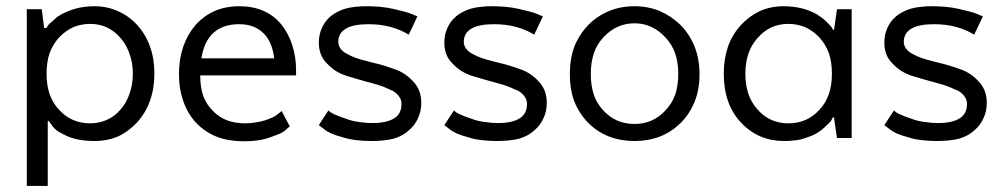

<svg xmlns="http://www.w3.org/2000/svg" viewBox="-20 -450 3273 626"><path d="M138.7 -55.7Q141.6 -51.8 150.4 -40Q156.2 -31.2 168 -22.5Q180.7 -14.6 199.2 -5.9Q217.8 2 240.2 5.9Q262.7 9.8 289.1 9.8Q329.1 9.8 364.3 -4.9Q398.4 -20.5 426.8 -50.8Q455.1 -82 468.8 -121.1Q483.4 -161.1 483.4 -210Q483.4 -258.8 468.8 -298.8Q455.1 -337.9 426.8 -369.1Q398.4 -399.4 363.3 -414.1Q329.1 -429.7 287.1 -429.7Q270.5 -429.7 255.9 -427.7Q240.2 -425.8 226.6 -421.9Q212.9 -418 201.2 -413.1Q190.4 -408.2 181.6 -404.3Q173.8 -399.4 166 -394.5Q159.2 -388.7 153.3 -382.8Q146.5 -377 141.6 -373Q137.7 -368.2 135.7 -366.2Q134.8 -363.3 132.8 -361.3Q131.8 -359.4 130.9 -358.4Q128.9 -358.4 124 -358.4Q122.1 -373 116.2 -419.9Q103.5 -419.9 67.4 -419.9Q67.4 -383.8 67.4 -275.4Q67.4 -168 67.4 156.2Q84 156.2 135.7 156.2Q135.7 102.5 135.7 -55.7Q136.7 -55.7 138.7 -55.7ZM131.8 -210Q131.8 -247.1 141.6 -276.4Q152.3 -305.7 172.9 -328.1Q193.4 -349.6 218.8 -361.3Q244.1 -372.1 274.4 -372.1Q303.7 -372.1 329.1 -360.4Q353.5 -348.6 373 -326.2Q392.6 -303.7 402.3 -274.4Q413.1 -245.1 413.1 -210Q413.1 -173.8 402.3 -144.5Q392.6 -115.2 373 -92.8Q353.5 -70.3 329.1 -59.6Q303.7 -47.9 274.4 -47.9Q244.1 -47.9 218.8 -58.6Q193.4 -69.3 172.9 -91.8Q152.3 -113.3 141.6 -143.6Q131.8 -172.9 131.8 -210Z M898.4 -87.9Q895.5 -85.9 885.7 -78.1Q879.9 -72.3 869.1 -67.4Q858.4 -62.5 843.8 -57.6Q828.1 -52.7 812.5 -50.8Q795.9 -47.9 779.3 -47.9Q747.1 -47.9 720.7 -57.6Q694.3 -67.4 674.8 -87.9Q653.3 -108.4 642.6 -137.7Q632.8 -166 632.8 -204.1Q736.3 -204.1 945.3 -204.1Q945.3 -208 945.3 -220.7Q945.3 -265.6 932.6 -303.7Q920.9 -340.8 896.5 -371.1Q872.1 -400.4 837.9 -415Q803.7 -429.7 760.7 -429.7Q715.8 -429.7 679.7 -414.1Q644.5 -398.4 617.2 -368.2Q590.8 -336.9 577.1 -296.9Q563.5 -256.8 563.5 -209Q563.5 -159.2 578.1 -119.1Q591.8 -79.1 620.1 -48.8Q649.4 -18.6 687.5 -3.9Q726.6 10.7 775.4 10.7Q798.8 10.7 819.3 7.8Q840.8 4.9 860.4 -2Q879.9 -8.8 891.6 -13.7Q904.3 -19.5 909.2 -24.4Q914.1 -28.3 918 -32.2Q921.9 -35.2 924.8 -38.1Q916 -54.7 898.4 -87.9ZM759.8 -371.1Q808.6 -371.1 837.9 -342.8Q867.2 -315.4 874 -259.8Q794.9 -259.8 636.7 -259.8Q645.5 -315.4 675.8 -342.8Q707 -371.1 759.8 -371.1Z M1019.5 -42Q1023.4 -39.1 1036.1 -29.3Q1043.9 -22.5 1058.6 -15.6Q1073.2 -8.8 1095.7 -2.9Q1116.2 3.9 1140.6 6.8Q1164.1 9.8 1191.4 9.8Q1232.4 9.8 1263.7 2Q1293.9 -6.8 1313.5 -25.4Q1333 -42 1342.8 -64.5Q1353.5 -86.9 1353.5 -114.3Q1353.5 -136.7 1346.7 -154.3Q1338.9 -172.9 1325.2 -186.5Q1311.5 -201.2 1293.9 -211.9Q1277.3 -221.7 1257.8 -227.5Q1238.3 -234.4 1217.8 -240.2Q1198.2 -245.1 1178.7 -250Q1159.2 -254.9 1141.6 -260.7Q1125 -266.6 1111.3 -274.4Q1097.7 -281.2 1090.8 -291Q1083 -300.8 1083 -313.5Q1083 -341.8 1107.4 -356.4Q1131.8 -371.1 1180.7 -371.1Q1220.7 -371.1 1252.9 -362.3Q1286.1 -353.5 1312.5 -336.9Q1322.3 -356.4 1340.8 -396.5Q1335.9 -398.4 1322.3 -404.3Q1313.5 -408.2 1298.8 -412.1Q1283.2 -416 1262.7 -420.9Q1241.2 -425.8 1219.7 -427.7Q1197.3 -429.7 1174.8 -429.7Q1135.7 -429.7 1106.4 -421.9Q1078.1 -413.1 1058.6 -397.5Q1039.1 -380.9 1029.3 -358.4Q1019.5 -336.9 1019.5 -310.5Q1019.5 -290 1026.4 -272.5Q1033.2 -254.9 1047.9 -241.2Q1060.5 -227.5 1078.1 -216.8Q1094.7 -207 1114.3 -201.2Q1133.8 -195.3 1154.3 -189.5Q1173.8 -183.6 1193.4 -178.7Q1212.9 -173.8 1230.5 -167Q1247.1 -160.2 1261.7 -153.3Q1275.4 -144.5 1282.2 -133.8Q1289.1 -124 1289.1 -111.3Q1289.1 -79.1 1265.6 -64.5Q1241.2 -48.8 1193.4 -48.8Q1173.8 -48.8 1155.3 -51.8Q1135.7 -53.7 1117.2 -59.6Q1098.6 -66.4 1086.9 -70.3Q1074.2 -75.2 1068.4 -78.1Q1062.5 -81.1 1057.6 -84Q1053.7 -86.9 1050.8 -89.8Q1040 -74.2 1019.5 -42Z M1428.7 -42Q1432.6 -39.1 1445.3 -29.3Q1453.1 -22.5 1467.8 -15.6Q1482.4 -8.8 1504.9 -2.9Q1525.4 3.9 1549.8 6.8Q1573.2 9.8 1600.6 9.8Q1641.6 9.8 1672.9 2Q1703.1 -6.8 1722.7 -25.4Q1742.2 -42 1752 -64.5Q1762.7 -86.9 1762.7 -114.3Q1762.7 -136.7 1755.9 -154.3Q1748 -172.9 1734.4 -186.5Q1720.7 -201.2 1703.1 -211.9Q1686.5 -221.7 1667 -227.5Q1647.5 -234.4 1627 -240.2Q1607.4 -245.1 1587.9 -250Q1568.4 -254.9 1550.8 -260.7Q1534.2 -266.6 1520.5 -274.4Q1506.8 -281.2 1500 -291Q1492.2 -300.8 1492.2 -313.5Q1492.2 -341.8 1516.6 -356.4Q1541 -371.1 1589.8 -371.1Q1629.9 -371.1 1662.1 -362.3Q1695.3 -353.5 1721.7 -336.9Q1731.4 -356.4 1750 -396.5Q1745.1 -398.4 1731.4 -404.3Q1722.7 -408.2 1708 -412.1Q1692.4 -416 1671.9 -420.9Q1650.4 -425.8 1628.9 -427.7Q1606.4 -429.7 1584 -429.7Q1544.9 -429.7 1515.6 -421.9Q1487.3 -413.1 1467.8 -397.5Q1448.2 -380.9 1438.5 -358.4Q1428.7 -336.9 1428.7 -310.5Q1428.7 -290 1435.5 -272.5Q1442.4 -254.9 1457 -241.2Q1469.7 -227.5 1487.3 -216.8Q1503.9 -207 1523.4 -201.2Q1543 -195.3 1563.5 -189.5Q1583 -183.6 1602.5 -178.7Q1622.1 -173.8 1639.6 -167Q1656.2 -160.2 1670.9 -153.3Q1684.6 -144.5 1691.4 -133.8Q1698.2 -124 1698.2 -111.3Q1698.2 -79.1 1674.8 -64.5Q1650.4 -48.8 1602.5 -48.8Q1583 -48.8 1564.5 -51.8Q1544.9 -53.7 1526.4 -59.6Q1507.8 -66.4 1496.1 -70.3Q1483.4 -75.2 1477.5 -78.1Q1471.7 -81.1 1466.8 -84Q1462.9 -86.9 1460 -89.8Q1449.2 -74.2 1428.7 -42Z M2260.7 -208Q2260.7 -256.8 2245.1 -296.9Q2229.5 -336.9 2199.2 -368.2Q2168 -398.4 2130.9 -414.1Q2092.8 -429.7 2048.8 -429.7Q2003.9 -429.7 1965.8 -414.1Q1927.7 -398.4 1897.5 -368.2Q1868.2 -336.9 1852.5 -297.9Q1837.9 -257.8 1837.9 -208Q1837.9 -158.2 1852.5 -119.1Q1868.2 -80.1 1897.5 -49.8Q1927.7 -19.5 1965.8 -4.9Q2003.9 9.8 2048.8 9.8Q2093.8 9.8 2131.8 -4.9Q2168.9 -19.5 2200.2 -49.8Q2229.5 -80.1 2245.1 -119.1Q2260.7 -158.2 2260.7 -208ZM2048.8 -45.9Q2018.6 -45.9 1993.2 -56.6Q1967.8 -67.4 1947.3 -89.8Q1925.8 -112.3 1916 -141.6Q1906.2 -171.9 1906.2 -209Q1906.2 -246.1 1916 -275.4Q1925.8 -305.7 1947.3 -328.1Q1967.8 -350.6 1993.2 -362.3Q2018.6 -374 2048.8 -374Q2079.1 -374 2103.5 -362.3Q2128.9 -350.6 2149.4 -328.1Q2170.9 -305.7 2181.6 -275.4Q2191.4 -246.1 2191.4 -209Q2191.4 -171.9 2181.6 -141.6Q2170.9 -112.3 2149.4 -89.8Q2128.9 -67.4 2103.5 -56.6Q2079.1 -45.9 2048.8 -45.9Z M2696.3 -352.5Q2694.3 -355.5 2691.4 -361.3Q2688.5 -365.2 2684.6 -369.1Q2679.7 -374 2673.8 -379.9Q2668 -385.7 2660.2 -391.6Q2652.3 -397.5 2643.6 -403.3Q2634.8 -408.2 2623 -413.1Q2612.3 -418 2597.7 -421.9Q2583 -425.8 2567.4 -427.7Q2551.8 -429.7 2535.2 -429.7Q2493.2 -429.7 2458 -414.1Q2423.8 -398.4 2395.5 -368.2Q2367.2 -336.9 2353.5 -297.9Q2339.8 -257.8 2339.8 -210Q2339.8 -160.2 2353.5 -121.1Q2367.2 -81.1 2395.5 -50.8Q2423.8 -20.5 2460 -4.9Q2495.1 9.8 2538.1 9.8Q2554.7 9.8 2569.3 7.8Q2585 6.8 2599.6 2Q2614.3 -2.9 2625 -6.8Q2636.7 -11.7 2644.5 -16.6Q2652.3 -21.5 2660.2 -27.3Q2667 -33.2 2673.8 -40Q2680.7 -45.9 2684.6 -50.8Q2689.5 -54.7 2690.4 -57.6Q2692.4 -60.5 2693.4 -63.5Q2694.3 -65.4 2696.3 -67.4Q2697.3 -67.4 2699.2 -67.4Q2701.2 -49.8 2709 0Q2720.7 0 2756.8 0Q2756.8 -105.5 2756.8 -419.9Q2745.1 -419.9 2709 -419.9Q2706.1 -403.3 2699.2 -352.5Q2698.2 -352.5 2696.3 -352.5ZM2692.4 -210Q2692.4 -172.9 2682.6 -143.6Q2671.9 -113.3 2651.4 -91.8Q2630.9 -69.3 2605.5 -58.6Q2580.1 -47.9 2549.8 -47.9Q2519.5 -47.9 2494.1 -59.6Q2469.7 -70.3 2450.2 -92.8Q2429.7 -115.2 2419.9 -144.5Q2410.2 -173.8 2410.2 -210Q2410.2 -245.1 2419.9 -274.4Q2429.7 -303.7 2450.2 -326.2Q2469.7 -348.6 2494.1 -360.4Q2519.5 -372.1 2549.8 -372.1Q2580.1 -372.1 2605.5 -361.3Q2630.9 -349.6 2651.4 -328.1Q2671.9 -305.7 2682.6 -276.4Q2692.4 -247.1 2692.4 -210Z M2863.3 -42Q2867.2 -39.1 2879.9 -29.3Q2887.7 -22.5 2902.3 -15.6Q2917 -8.8 2939.5 -2.9Q2960 3.9 2984.4 6.8Q3007.8 9.8 3035.2 9.8Q3076.2 9.8 3107.4 2Q3137.7 -6.8 3157.2 -25.4Q3176.8 -42 3186.5 -64.5Q3197.3 -86.9 3197.3 -114.3Q3197.3 -136.7 3190.4 -154.3Q3182.6 -172.9 3168.9 -186.5Q3155.3 -201.2 3137.7 -211.9Q3121.1 -221.7 3101.6 -227.5Q3082 -234.4 3061.5 -240.2Q3042 -245.1 3022.5 -250Q3002.9 -254.9 2985.4 -260.7Q2968.8 -266.6 2955.1 -274.4Q2941.4 -281.2 2934.6 -291Q2926.8 -300.8 2926.8 -313.5Q2926.8 -341.8 2951.2 -356.4Q2975.6 -371.1 3024.4 -371.1Q3064.5 -371.1 3096.7 -362.3Q3129.9 -353.5 3156.2 -336.9Q3166 -356.4 3184.6 -396.5Q3179.7 -398.4 3166 -404.3Q3157.2 -408.2 3142.6 -412.1Q3127 -416 3106.4 -420.9Q3085 -425.8 3063.5 -427.7Q3041 -429.7 3018.6 -429.7Q2979.5 -429.7 2950.2 -421.9Q2921.9 -413.1 2902.3 -397.5Q2882.8 -380.9 2873 -358.4Q2863.3 -336.9 2863.3 -310.5Q2863.3 -290 2870.1 -272.5Q2877 -254.9 2891.6 -241.2Q2904.3 -227.5 2921.9 -216.8Q2938.5 -207 2958 -201.2Q2977.5 -195.3 2998 -189.5Q3017.6 -183.6 3037.1 -178.7Q3056.6 -173.8 3074.2 -167Q3090.8 -160.2 3105.5 -153.3Q3119.1 -144.5 3126 -133.8Q3132.8 -124 3132.8 -111.3Q3132.8 -79.1 3109.4 -64.5Q3085 -48.8 3037.1 -48.8Q3017.6 -48.8 2999 -51.8Q2979.5 -53.7 2960.9 -59.6Q2942.4 -66.4 2930.7 -70.3Q2918 -75.2 2912.1 -78.1Q2906.2 -81.1 2901.4 -84Q2897.5 -86.9 2894.5 -89.8Q2883.8 -74.2 2863.3 -42Z"/></svg>

Font: TextaAlt
Style: Regular
Weight: 400
Designer: Daniel Hernandez & Miguel Hernandez
Version: Version 1.005;com.myfonts.easy.latinotype.texta.alt-regular.